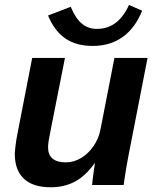

<svg xmlns="http://www.w3.org/2000/svg" viewBox="-20 -769 651 798"><path d="M373 -90.3Q335.9 -38.1 291.7 -14.4Q247.6 9.3 190.9 9.3Q116.7 9.3 79.1 -26.4Q41.5 -62 41.5 -129.4Q41.5 -137.7 43.2 -153.1Q44.9 -168.5 47.4 -184.6Q49.8 -200.7 51.8 -209.5L113.8 -528.3H250L192.4 -237.8Q179.7 -176.8 179.7 -157.2Q179.7 -94.2 253.9 -94.2Q287.1 -94.2 317.1 -112.3Q347.2 -130.4 368.9 -161.9Q390.6 -193.4 397.9 -232.4L455.6 -528.3H593.3L512.2 -112.8Q508.3 -93.3 503.7 -65.2Q499 -37.1 493.7 0H362.8Q362.8 -2.9 365 -21.7Q367.2 -40.5 370.1 -61.3Q373 -82 374.5 -90.3ZM365.7 -578.1Q296.4 -578.1 251.2 -609.4Q206.1 -640.6 179.7 -704.6L273.9 -740.7Q295.4 -690.4 321.5 -669.7Q347.7 -648.9 382.3 -648.9Q427.2 -648.9 460.4 -673.8Q493.7 -698.7 516.1 -748.5L570.8 -724.6Q541.5 -651.9 489.5 -615Q437.5 -578.1 365.7 -578.1Z"/></svg>

Font: Arimo
Style: Italic
Weight: 400
Italic angle: -12°
Designer: Steve Matteson
Foundry: Monotype Imaging Inc.
Version: Version 1.33